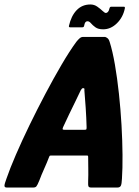

<svg xmlns="http://www.w3.org/2000/svg" viewBox="-54 -838 623 858"><path d="M-24 0Q-34 0 -34 -8Q-34 -16 -25 -40Q-10 -84 17 -146.5Q44 -209 78 -279Q112 -349 149 -419Q186 -489 221.5 -549.5Q257 -610 287 -651Q295 -661 302 -667Q309 -673 317 -673H416Q424 -670 428.5 -665.5Q433 -661 436 -651Q449 -610 459.5 -549.5Q470 -489 477.5 -419Q485 -349 489 -279Q493 -209 493.5 -146.5Q494 -84 491 -40Q490 -16 486 -8Q482 0 471 0H353Q344 0 341.5 -5Q339 -10 340 -32Q341 -54 340.5 -84Q340 -114 340 -133Q340 -141 339 -142Q338 -143 331 -143H177Q170 -143 168.5 -142Q167 -141 164 -133Q157 -114 143.5 -84Q130 -54 122 -32Q113 -10 108.5 -5Q104 0 95 0ZM234 -258H324Q331 -258 332 -260.5Q333 -263 333 -270Q332 -310 329 -355.5Q326 -401 323 -435Q325 -444 319 -444H315Q313 -444 307 -435Q297 -413 283 -385Q269 -357 255 -327.5Q241 -298 228 -270Q225 -263 226 -260.5Q227 -258 234 -258ZM259 -716Q253 -716 254 -722Q264 -767 288.5 -792.5Q313 -818 350 -818Q367 -818 380.5 -808.5Q394 -799 404 -789.5Q414 -780 419 -780Q424 -780 428.5 -785Q433 -790 435 -800Q437 -808 443 -808H500Q505 -808 504 -801Q496 -761 468.5 -734Q441 -707 407 -707Q385 -707 372.5 -716Q360 -725 352.5 -734Q345 -743 337 -743Q331 -743 327.5 -738.5Q324 -734 322 -723Q321 -716 314 -716Z"/></svg>

Font: Glory ExtraBold
Style: Italic
Weight: 800
Italic angle: -12°
Version: Version 1.011